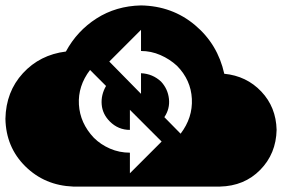

<svg xmlns="http://www.w3.org/2000/svg" viewBox="-20 -714 1040 708"><path d="M500 -694Q615 -692 699 -621.5Q783 -551 807 -442Q889 -434 943.5 -376.5Q998 -319 1000 -235Q998 -147 939.5 -87.5Q881 -28 791 -26H250Q145 -30 73.5 -100.5Q2 -171 0 -276Q2 -376 64.5 -444Q127 -512 223 -524Q264 -600 336 -646Q408 -692 500 -694ZM312 -456Q267 -397 271 -328.5Q275 -260 326 -206Q351 -181 385.5 -166Q420 -151 459 -151V-75L576 -192L459 -309V-235Q416 -235 385 -266Q358 -293 355 -328.5Q352 -364 371 -397ZM383 -487 443 -426 500 -368V-444Q543 -442 574 -413Q599 -386 603 -349.5Q607 -313 586 -282L646 -221Q691 -280 687.5 -349.5Q684 -419 633 -471Q606 -496 571.5 -511Q537 -526 500 -526V-604Z"/></svg>

Font: JetBrainsMono NF
Style: Regular
Weight: 400
Designer: Philipp Nurullin, Konstantin Bulenkov
Foundry: JetBrains
Version: Version 2.251; ttfautohint (v1.8.3);Nerd Fonts 2.2.2